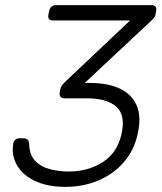

<svg xmlns="http://www.w3.org/2000/svg" viewBox="-20 -720 631 750"><path d="M235 10Q179 10 138 -4.5Q97 -19 71.5 -43Q46 -67 36 -97.5Q26 -128 32 -161Q34 -170 41 -175Q48 -180 57 -180H71Q79 -180 86 -176Q93 -172 94 -157Q95 -114 118.5 -90.5Q142 -67 177.5 -58.5Q213 -50 248 -50Q325 -50 382 -87Q439 -124 455 -198Q471 -272 433.5 -304Q396 -336 319 -336H231Q221 -336 216.5 -342Q212 -348 213 -358L216 -373Q218 -381 222 -386.5Q226 -392 231 -397L488 -640H186Q176 -640 171.5 -646Q167 -652 169 -662L172 -677Q174 -688 181.5 -694Q189 -700 199 -700H572Q583 -700 587.5 -694Q592 -688 590 -677L587 -662Q586 -656 582.5 -651.5Q579 -647 575 -643L311 -396H331Q400 -396 447 -374.5Q494 -353 513.5 -309Q533 -265 518 -198Q504 -132 463 -85.5Q422 -39 363 -14.5Q304 10 235 10Z"/></svg>

Font: Rubik Light Light
Style: Italic
Weight: 300
Italic angle: -12°
Version: Version 2.104